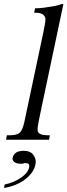

<svg xmlns="http://www.w3.org/2000/svg" viewBox="-42 -692 334 951"><path d="M159 -137Q144 -70 144 -49Q144 -44 145 -42Q152 -22 194 -22H205L201 0H-12L-8 -22H5Q41 -22 55 -34Q69 -46 78 -85L173 -533Q183 -581 183 -596Q183 -598 183 -600Q178 -629 134 -629H127L132 -651H137Q154 -651 176.5 -654Q199 -657 228 -662Q237 -664 245.5 -666Q254 -668 262 -672H272ZM-22 239 -19 222Q27 212 61.5 188.5Q96 165 102 138Q103 134 103 130Q103 116 87 116Q81 116 78 116L70 119H61Q41 119 30.5 111.5Q20 104 20 94Q20 92 21 89Q28 55 76 55Q107 55 121 72.5Q135 90 135 109Q135 117 133 125Q124 165 81.5 197Q39 229 -22 239Z"/></svg>

Font: New Athena Unicode
Style: Italic
Weight: 400
Designer: J. Rusten 1997; rev. by R. Hancock 2001, 2002, rev. by D. Mastronarde 2002-2019
Foundry: Society for Classical Studies (formerly American Philological Association)
Version: Version 5.008